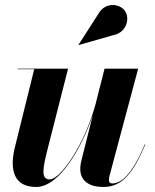

<svg xmlns="http://www.w3.org/2000/svg" viewBox="-20 -733 617 763"><path d="M432.5 -594C480.5 -603.5 498 -657 477 -689C458.5 -717 401.5 -728 372.5 -680.5L292 -555L293 -554ZM250.5 -460H50V-458H116L37.5 -141C18 -53.5 37.5 10 124 10C216 10 304.5 -145 349 -276L304 -97.5C301 -86.5 299 -72 299 -61.5C299 -20.5 326.5 10 391 10C468 10 510.5 -49 557.5 -159L555.5 -159.5C501.5 -31.5 458.5 -4 425.5 -4C417 -4 413 -9.5 413 -17C413 -21.5 413 -27 415 -33.5L529 -460H395.5L359.5 -318C315 -155.5 220 -20 177.5 -20C142 -20 149.5 -63.5 169.5 -142Z"/></svg>

Font: Bodoni* 96pt
Style: Bold Italic
Weight: 700
Italic angle: -13°
Version: Version 2.3